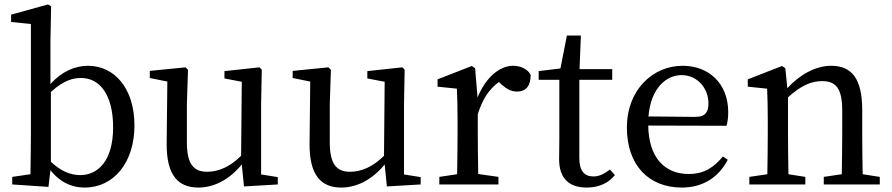

<svg xmlns="http://www.w3.org/2000/svg" viewBox="-20 -830 4012 864"><path d="M209 -416C269 -471 311 -479 345 -479C429 -479 489 -404 489 -257C489 -104 419 -42 341 -42C299 -42 254 -59 209 -102ZM207 -646 210 -802 196 -810 30 -764V-731L119 -722V-230C119 -179 118 -102 117 -46L35 -34V0L198 11L207 -64C256 -3 311 14 361 14C493 14 585 -100 585 -265C585 -434 494 -534 376 -534C318 -534 259 -509 207 -452Z M1155 -45V-361L1158 -516L1148 -527L990 -510V-477L1068 -462L1065 -129C1017 -81 965 -57 912 -57C852 -57 821 -91 821 -189V-361L826 -516L815 -527L654 -511V-479L733 -463L730 -184C729 -38 784 14 873 14C942 14 1012 -21 1068 -90L1078 9L1230 0V-33Z M1798 -45V-361L1801 -516L1791 -527L1633 -510V-477L1711 -462L1708 -129C1660 -81 1608 -57 1555 -57C1495 -57 1464 -91 1464 -189V-361L1469 -516L1458 -527L1297 -511V-479L1376 -463L1373 -184C1372 -38 1427 14 1516 14C1585 14 1655 -21 1711 -90L1721 9L1873 0V-33Z M2118 -523 2103 -533 1949 -473V-440L2036 -431C2038 -387 2039 -349 2039 -287V-230C2039 -179 2038 -101 2037 -46L1957 -34V0H2223V-34L2132 -47C2131 -103 2130 -179 2130 -230V-316C2151 -383 2180 -428 2225 -461L2238 -449C2259 -430 2280 -418 2306 -418C2350 -418 2368 -447 2368 -493C2355 -519 2323 -534 2289 -534C2228 -534 2165 -481 2129 -391Z M2725 -67C2696 -46 2676 -36 2650 -36C2611 -36 2587 -60 2587 -118V-471H2735V-519H2588L2594 -670H2531L2502 -522L2404 -510V-471H2497V-205C2497 -164 2496 -140 2496 -114C2496 -26 2542 14 2620 14C2676 14 2719 -7 2747 -42Z M2898 -306C2909 -436 2980 -492 3047 -492C3118 -492 3168 -433 3168 -365C3168 -329 3157 -304 3109 -304ZM3249 -264C3254 -279 3257 -300 3257 -325C3257 -454 3170 -534 3052 -534C2917 -534 2801 -425 2801 -256C2801 -85 2901 14 3048 14C3145 14 3215 -34 3255 -111L3233 -126C3194 -79 3151 -47 3079 -47C2972 -47 2899 -120 2897 -265Z M3862 -46C3861 -101 3860 -177 3860 -230V-335C3860 -476 3813 -534 3720 -534C3652 -534 3579 -495 3523 -433L3514 -523L3499 -533L3345 -473V-440L3432 -431C3434 -387 3435 -349 3435 -287V-230C3435 -179 3434 -102 3433 -46L3352 -34V0H3604V-34L3528 -46C3527 -102 3526 -179 3526 -230V-392C3583 -444 3630 -465 3679 -465C3743 -465 3770 -431 3770 -332V-230C3770 -177 3769 -101 3768 -46L3687 -34V0H3939V-34Z"/></svg>

Font: Noto Serif CJK JP Medium
Style: Regular
Weight: 500
Designer: Ryoko NISHIZUKA 西塚涼子 (kana & ideographs); Frank Grießhammer (Latin, Greek & Cyrillic); Wenlong ZHANG 张文龙 (bopomofo); San
Foundry: Adobe Systems Incorporated
Version: Version 1.000;PS 1;hotconv 16.6.53;makeotf.lib2.5.65590